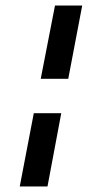

<svg xmlns="http://www.w3.org/2000/svg" viewBox="-20 -676 340 692"><path d="M126.8 -392 178.2 -656H276.3L226 -392ZM51.2 -4 101.8 -268H200.8L151.2 -4Z"/></svg>

Font: Sansita Swashed Light
Style: Regular
Weight: 300
Designer: Pablo Cosgaya
Foundry: Omnibus-Type
Version: Version 1.003